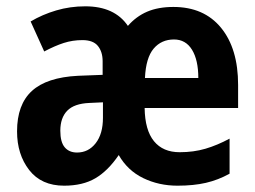

<svg xmlns="http://www.w3.org/2000/svg" viewBox="-20 -578 808 608"><path d="M529 -556Q626 -556 680 -490Q734 -424 734 -309V-236H438Q439 -166 467.5 -131Q496 -96 549 -96Q593 -96 630.5 -107Q668 -118 707 -139V-28Q671 -8 632 1Q593 10 542 10Q483 10 433.5 -14Q384 -38 356 -87Q322 -37 282 -13.5Q242 10 183 10Q111 10 72.5 -39.5Q34 -89 34 -162Q34 -247 81 -290Q128 -333 227 -338L305 -341V-384Q305 -414 290 -432.5Q275 -451 241 -451Q210 -451 182 -442Q154 -433 120 -415L77 -510Q114 -532 158 -545Q202 -558 250 -558Q343 -558 385 -496Q411 -526 446 -541Q481 -556 529 -556ZM531 -453Q491 -453 466.5 -424Q442 -395 439 -331H608Q608 -388 588 -420.5Q568 -453 531 -453ZM263 -252Q215 -250 193 -227.5Q171 -205 171 -164Q171 -128 185 -111.5Q199 -95 224 -95Q260 -95 283 -124.5Q306 -154 306 -205V-254Z"/></svg>

Font: Noto Sans Malayalam Condensed
Style: Bold
Weight: 700
Width: 3
Designer: Jelle Bosma - Monotype Design Team
Foundry: Monotype Imaging Inc.
Version: Version 2.104; ttfautohint (v1.8.4.7-5d5b)